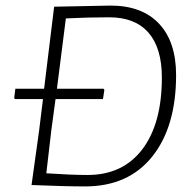

<svg xmlns="http://www.w3.org/2000/svg" viewBox="-20 -663 677 688"><path d="M376 -643Q489 -643 550 -578Q611 -513 611 -394Q611 -209 525.5 -102Q440 5 285 5Q212 5 94 0H93L120 -194L134 -308H33L31 -313L35 -345H138L174 -639ZM351 -345 354 -341 349 -308H179L164 -197L146 -42Q236 -36 294 -36Q420 -36 490 -128Q560 -220 560 -385Q560 -491 512 -546Q464 -601 371 -601Q294 -601 216 -597L184 -345Z"/></svg>

Font: Alegreya Sans Light
Style: Italic
Weight: 300
Italic angle: -7°
Designer: Juan Pablo del Peral
Foundry: Huerta Tipografica
Version: Version 2.007